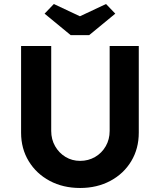

<svg xmlns="http://www.w3.org/2000/svg" viewBox="-20 -930 796 956"><path d="M379 6Q294 6 227.5 -29.5Q161 -65 123 -127.5Q85 -190 85 -269V-701H235V-278Q235 -236 254.5 -202Q274 -168 306.5 -148.5Q339 -129 379 -129Q420 -129 453.5 -148.5Q487 -168 506.5 -202Q526 -236 526 -278V-701H671V-269Q671 -190 633.5 -127.5Q596 -65 529.5 -29.5Q463 6 379 6ZM332 -755 202 -862 248 -910 378 -849 508 -910 554 -862 424 -755Z"/></svg>

Font: Readex Pro SemiBold
Style: Regular
Weight: 600
Designer: Bonnie Shaver-Troup, Thomas Jockin
Foundry: Lexend
Version: Version 1.204; ttfautohint (v1.8.4.7-5d5b)